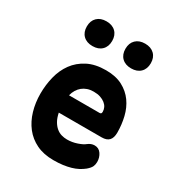

<svg xmlns="http://www.w3.org/2000/svg" viewBox="-188 -917 976 1050"><g transform="rotate(30 300.0 -391.5)"><path d="M461 -173Q488 -173 503 -151Q518 -129 518 -101Q518 -85 512 -71.5Q506 -58 486 -41Q471 -29 453 -19.5Q435 -10 412.5 -3.5Q390 3 363.5 6.5Q337 10 305 10Q243 10 197.5 -12Q152 -34 122 -72.5Q92 -111 77 -162Q62 -213 62 -270Q62 -325 75 -377.5Q88 -430 117.5 -470.5Q147 -511 194.5 -535.5Q242 -560 310 -560Q372 -560 414.5 -537.5Q457 -515 483.5 -478Q510 -441 521.5 -393Q533 -345 533 -295Q533 -262 518 -246Q503 -230 472 -230H201Q207 -200 218.5 -180Q230 -160 245 -147.5Q260 -135 277.5 -130Q295 -125 313 -125Q345 -125 375.5 -135.5Q406 -146 419 -157Q429 -165 439.5 -169Q450 -173 461 -173ZM202 -340H395Q401 -340 404 -343Q407 -346 407 -354Q407 -368 401 -380.5Q395 -393 382.5 -403Q370 -413 352 -419Q334 -425 310 -425Q288 -425 270.5 -419Q253 -413 239.5 -402Q226 -391 216.5 -375.5Q207 -360 202 -340ZM422 -637Q385 -637 363.5 -658Q342 -679 342 -715Q342 -751 363.5 -772Q385 -793 422 -793Q459 -793 480.5 -772Q502 -751 502 -715Q502 -679 480.5 -658Q459 -637 422 -637ZM178 -637Q141 -637 119.5 -658Q98 -679 98 -715Q98 -751 119.5 -772Q141 -793 178 -793Q215 -793 236.5 -772Q258 -751 258 -715Q258 -679 236.5 -658Q215 -637 178 -637Z"/></g></svg>

Font: Maple Mono ExtraBold
Style: Regular
Weight: 800
Monospace: yes
Designer: subframe7536
Version: Version 7.000